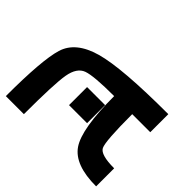

<svg xmlns="http://www.w3.org/2000/svg" viewBox="-158 -783 940 940"><g transform="rotate(-45 312.5 -312.5)"><path d="M312.5 -375V-250H187.5V-375ZM500 0H375V-125Q187.5 -125 156.2 -109.4Q125 -93.8 125 0H0Q0 -148.4 74.2 -199.2Q148.4 -250 375 -250Q375 -390.6 359.4 -433.6Q343.8 -476.6 277.3 -488.3Q210.9 -500 0 -500V-625Q250 -625 339.8 -597.7Q429.7 -570.3 464.8 -445.3Q500 -320.3 500 0Z"/></g></svg>

Font: CraftyPE
Style: Regular
Weight: 400
Designer: Erek Butcher
Foundry: Haunted Coop
Version: Version 0.018;April 4, 2024;FontCreator 15.0.0.2962 64-bit